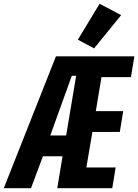

<svg xmlns="http://www.w3.org/2000/svg" viewBox="-23 -996 731 1016"><path d="M308 -169H204L141 0H-3L273 -698H688L670 -588H514L484 -408H629L611 -298H466L434 -110H589L571 0H280ZM357 -595 243 -279H327L380 -595ZM475 -740 389 -786 504 -976 618 -916Z"/></svg>

Font: iA Writer Mono V
Style: Regular
Weight: 400
Italic angle: -9.5°
Designer: Mike Abbink, Paul van der Laan, Pieter van Rosmalen
Foundry: Bold Monday
Version: Version 2.000